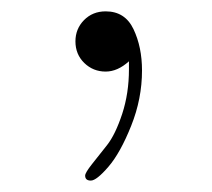

<svg xmlns="http://www.w3.org/2000/svg" viewBox="-20 -126 373 338"><path d="M112.8 -53.2Q112.8 -75.2 127.9 -90.6Q143.1 -106 166 -106Q200.2 -106 215.1 -74.5Q230 -43 230 -2Q230 47.9 210.9 95.5Q191.9 143.1 170.9 167.5Q149.9 191.9 139.9 191.9Q129.9 191.9 129.9 183.1Q129.9 178.2 141.8 163.1Q153.8 147.9 168.5 129.4Q183.1 110.8 195.1 74.5Q207 38.1 207 -3.9V-18.1Q187 0 166 0Q144 0 128.4 -15.1Q112.8 -30.3 112.8 -53.2Z"/></svg>

Font: CMU Serif Upright Italic
Style: UprightItalic
Weight: 500
Version: Version 0.7.0